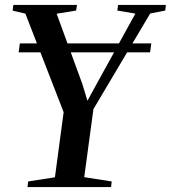

<svg xmlns="http://www.w3.org/2000/svg" viewBox="-20 -763 696 783"><path d="M92 0 95 -23 204 -40 239.5 -305.5 83.5 -707.5 31.5 -719.5 34.5 -743H294L290.5 -720L211 -707L316 -420L336.5 -352L370 -413L532 -707.5L458.5 -720L461.5 -743H656.5L654 -720L592.5 -708L361 -318L323.5 -40.5L435.5 -23L433 0ZM597 -586 592 -549.5H56L61 -586Z"/></svg>

Font: Merriweather 120pt Medium
Style: Italic
Weight: 500
Italic angle: -7.8°
Version: Version 2.101